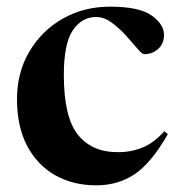

<svg xmlns="http://www.w3.org/2000/svg" viewBox="-20 -544 538 576"><path d="M310 -524Q398 -524 435 -497.5Q472 -471 472 -439.5Q472 -413 454.5 -397.2Q437 -381.5 412.5 -381.5Q406.5 -381.5 392.2 -398.2Q378 -415 358 -437.2Q338 -459.5 315 -476.2Q292 -493 268.5 -493Q225.5 -493 198.5 -453.2Q171.5 -413.5 171.5 -319Q171.5 -193.5 213.2 -140.5Q255 -87.5 333.5 -87.5Q374.5 -87.5 408.5 -101.8Q442.5 -116 473 -150.5L483.5 -141.5Q434 -55 384 -21.5Q334 12 269 12Q199.5 12 145.8 -18.2Q92 -48.5 61.5 -106.2Q31 -164 31 -246.5Q31 -326.5 68 -389.2Q105 -452 168.2 -488Q231.5 -524 310 -524Z"/></svg>

Font: Newsreader 72pt SemiBold
Style: Regular
Weight: 600
Designer: Hugues Gentile
Foundry: Production Type
Version: Version 1.003; ttfautohint (v1.8.3)